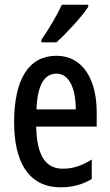

<svg xmlns="http://www.w3.org/2000/svg" viewBox="-20 -786 468 816"><path d="M355 -757V-766H243C222 -721 193 -671 156 -617V-606H220C262 -644 329 -716 355 -757ZM220 -549C102 -549 40 -449 40 -266C40 -106 96 10 238 10C286 10 330 -1 370 -25V-108C327 -81 289 -69 247 -69C172 -69 136 -128 134 -248H391V-309C391 -447 333 -549 220 -549ZM220 -473C276 -473 302 -406 302 -321H135C139 -426 169 -473 220 -473Z"/></svg>

Font: Noto Sans Gurmukhi UI ExtraCondensed Medium
Style: Regular
Weight: 500
Width: 2
Designer: Jelle Bosma - Monotype Design Team
Foundry: Monotype Imaging Inc.
Version: Version 2.004